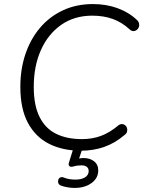

<svg xmlns="http://www.w3.org/2000/svg" viewBox="-20 -733 710 944"><path d="M378 8Q289 8 222 -25.5Q155 -59 117.5 -128.5Q80 -198 80 -306Q80 -393 105 -467Q130 -541 176.5 -596Q223 -651 289 -682Q355 -713 437 -713Q502 -713 557.5 -693Q613 -673 653 -635Q661 -628 663.5 -618Q666 -608 662.5 -599.5Q659 -591 652 -585.5Q645 -580 636 -580Q627 -580 618 -588Q579 -624 534 -640Q489 -656 434 -656Q345 -656 280.5 -610.5Q216 -565 181 -486.5Q146 -408 146 -306Q146 -215 174.5 -158Q203 -101 256 -75Q309 -49 383 -49Q433 -49 475.5 -64.5Q518 -80 560 -115Q570 -123 579 -123Q588 -123 595 -117.5Q602 -112 604.5 -103.5Q607 -95 604.5 -85.5Q602 -76 592 -69Q545 -29 492 -10.5Q439 8 378 8ZM347 191Q330 191 312.5 188Q295 185 281 180Q270 176 267 168Q264 160 266.5 151.5Q269 143 276.5 139.5Q284 136 294 140Q306 145 320 147.5Q334 150 352 150Q380 150 398 139Q416 128 416 108Q416 95 407 87.5Q398 80 381 80Q373 80 363 81Q353 82 343 85Q336 87 330.5 87Q325 87 321 84Q318 80 317.5 76Q317 72 320 63L346 -20H391L366 55L345 51Q358 48 369.5 46Q381 44 391 44Q422 44 442.5 60Q463 76 463 105Q463 143 430 167Q397 191 347 191Z"/></svg>

Font: Nunito ExtraLight Light
Style: Italic
Weight: 300
Italic angle: -9°
Version: Version 3.602